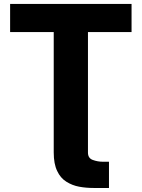

<svg xmlns="http://www.w3.org/2000/svg" viewBox="-20 -747 717 972"><path d="M252 0H425.3V25.4Q425.3 53.7 449.2 62.5Q474.1 71.8 500.5 71.8H531.7V204.6H453.6Q415.5 204.6 380.9 198.2Q346.2 191.9 315.9 172.9Q286.1 154.3 269.5 118.7Q252 83 252 24.4ZM252 -584.5H31.2V-727.1H646V-584.5H425.3V0H252Z"/></svg>

Font: My Font
Style: Regular
Weight: 500
Designer: Rasmus Andersson
Foundry: rsms
Version: Version 0.001